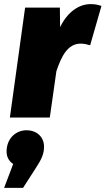

<svg xmlns="http://www.w3.org/2000/svg" viewBox="-44 -571 513 933"><path d="M396 -551C338 -551 283 -511 248 -439L247 -534H78L4 0H198L230 -225C254 -296 284 -359 348 -359C364 -359 377 -356 394 -351L449 -542C432 -548 418 -551 396 -551ZM85 62C32 62 -12 103 -12 165C-12 193 0 212 20 226L-24 342H68L131 244C157 204 170 178 170 142C170 94 134 62 85 62Z"/></svg>

Font: Fira Sans Heavy
Style: Italic
Weight: 900
Italic angle: -8°
Designer: bBox Type GmbH & Carrois Corporate GbR & Edenspiekermann AG
Foundry: bBox Type GmbH & Carrois Corporate GbR & Edenspiekermann AG
Version: Version 4.301;PS 004.301;hotconv 1.0.88;makeotf.lib2.5.64775